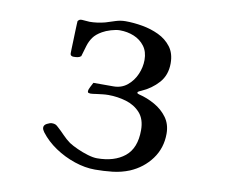

<svg xmlns="http://www.w3.org/2000/svg" viewBox="-83 -875 1166 985"><g transform="rotate(10 500.0 -382.5)"><path d="M801 -239Q801 -164 759 -107Q717 -50 649 -21Q607 -4 561.5 1Q516 6 471 6Q419 6 364 -12.5Q309 -31 261.5 -63Q214 -95 182 -137Q178 -143 175 -148.5Q172 -154 172 -161Q172 -174 187.5 -182Q203 -190 213 -190Q224 -190 231 -187Q238 -184 246 -176Q265 -159 282.5 -140.5Q300 -122 322 -106Q339 -95 366.5 -82.5Q394 -70 422.5 -61.5Q451 -53 471 -53Q561 -53 615 -96.5Q669 -140 669 -234Q669 -291 640 -323.5Q611 -356 566 -369.5Q521 -383 473 -383Q457 -383 441 -381Q425 -379 408 -377Q401 -376 394.5 -375Q388 -374 381 -374Q376 -374 371 -375.5Q366 -377 366 -384Q366 -393 374 -408Q382 -423 386 -431H490Q532 -431 562 -455.5Q592 -480 608 -517Q624 -554 624 -592Q624 -635 602.5 -663.5Q581 -692 547 -706Q513 -720 473 -720Q454 -720 427.5 -712Q401 -704 384 -694Q354 -677 339.5 -656.5Q325 -636 317.5 -611Q310 -586 301 -555Q293 -548 283 -546.5Q273 -545 262 -545Q255 -545 250 -548.5Q245 -552 245 -560Q245 -565 245.5 -583.5Q246 -602 247 -626Q248 -650 248.5 -673.5Q249 -697 250 -712.5Q251 -728 251 -729Q256 -735 260 -737Q264 -739 272 -739Q282 -739 292 -737.5Q302 -736 312 -736Q351 -736 393 -747Q418 -755 443 -763Q468 -771 494 -771Q536 -771 582 -763Q628 -755 668 -736Q708 -717 733.5 -683.5Q759 -650 759 -598Q759 -537 723 -496.5Q687 -456 634 -433Q631 -432 624 -428.5Q617 -425 617 -421Q617 -417 621 -415.5Q625 -414 628 -413Q670 -403 710 -380.5Q750 -358 775.5 -323Q801 -288 801 -239Z"/></g></svg>

Font: Kaisei Tokumin
Style: Bold
Weight: 700
Designer: Font-Kai, 金井和夫
Foundry: KAZUO KANAI
Version: Version 5.003